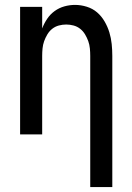

<svg xmlns="http://www.w3.org/2000/svg" viewBox="-20 -548 540 783"><path d="M348 215V-320Q348 -335 346.5 -350.5Q345 -366 340 -380Q335 -394 327 -407.5Q319 -421 307 -430.5Q295 -440 280 -444Q265 -448 250 -448Q235 -448 220 -444Q205 -440 193 -430.5Q181 -421 173 -407.5Q165 -394 160 -380Q155 -366 153.5 -350.5Q152 -335 152 -320V0H62V-520H152V-432Q160 -453 172.5 -471.5Q185 -490 203 -503Q221 -516 242.5 -522Q264 -528 286 -528Q310 -528 334 -520.5Q358 -513 376 -497.5Q394 -482 406.5 -460.5Q419 -439 426 -416Q433 -393 435.5 -368.5Q438 -344 438 -320V215Z"/></svg>

Font: Iosevka SS04 Medium
Style: Regular
Weight: 500
Monospace: yes
Designer: Belleve Invis
Foundry: Belleve Invis
Version: Version 19.0.0; ttfautohint (v1.8.4)